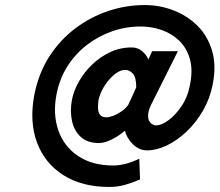

<svg xmlns="http://www.w3.org/2000/svg" viewBox="-20 -639 870 761"><path d="M413 102Q305 102 231 55Q157 8 126.5 -74.5Q96 -157 116 -263Q133 -349 175.5 -415Q218 -481 278.5 -526.5Q339 -572 409.5 -595.5Q480 -619 553 -619Q613 -619 667.5 -598Q722 -577 762.5 -537Q803 -497 820.5 -438Q838 -379 823 -304Q812 -248 784.5 -200.5Q757 -153 719.5 -117.5Q682 -82 641 -62.5Q600 -43 563 -43Q532 -43 507.5 -66.5Q483 -90 475 -121Q451 -100 422.5 -86Q394 -72 372 -72Q327 -72 300.5 -96Q274 -120 265.5 -159Q257 -198 265 -243Q272 -279 292.5 -315.5Q313 -352 344.5 -382.5Q376 -413 416 -432Q456 -451 502 -451Q525 -451 542.5 -437Q560 -423 568 -403Q572 -411 575.5 -419.5Q579 -428 583 -436H685L578 -222Q576 -218 574.5 -214Q573 -210 571.5 -206Q570 -202 569.5 -198.5Q569 -195 568 -192Q564 -167 574.5 -154.5Q585 -142 599 -142Q619 -142 646.5 -161.5Q674 -181 699 -217.5Q724 -254 733 -303Q745 -362 732.5 -405.5Q720 -449 690.5 -477.5Q661 -506 621 -520Q581 -534 537 -534Q479 -534 424.5 -515Q370 -496 324.5 -461Q279 -426 247.5 -376.5Q216 -327 204 -265Q189 -187 211 -123Q233 -59 289 -21Q345 17 430 17Q452 17 479 10Q506 3 532 -10L535 72Q506 85 476 93.5Q446 102 413 102ZM402 -174Q413 -174 429 -180Q445 -186 461.5 -197.5Q478 -209 488 -223Q496 -240 503 -255Q510 -270 520 -293Q520 -333 506.5 -347.5Q493 -362 476 -362Q455 -362 432 -342.5Q409 -323 392 -295Q375 -267 370 -240Q368 -225 368.5 -209.5Q369 -194 376.5 -184Q384 -174 402 -174Z"/></svg>

Font: Teachers
Style: Italic
Weight: 400
Italic angle: -11°
Designer: Alfredo Marco Pradil, Chank Diesel
Version: Version 1.001